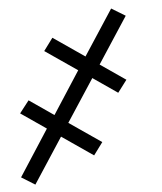

<svg xmlns="http://www.w3.org/2000/svg" viewBox="-48 -514 595 704"><g transform="rotate(-5 250.0 -162.5)"><path d="M54 147 4 116 114 -54 21 -118 56 -163 146 -101 247 -257 129 -338 163 -384 278 -305 387 -472 438 -441 327 -271 420 -207 386 -162 296 -224 194 -68 312 13 278 59 163 -20Z"/></g></svg>

Font: Iosevka Slab Light
Style: Italic
Weight: 300
Italic angle: -9°
Monospace: yes
Designer: Belleve Invis
Foundry: Belleve Invis
Version: Version 11.1.1; ttfautohint (v1.8.3)